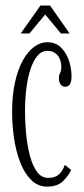

<svg xmlns="http://www.w3.org/2000/svg" viewBox="-20 -684 314 714"><path d="M155.5 10Q120.5 10 95.8 -14.8Q71 -39.5 55.2 -80.2Q39.5 -121 32.2 -170Q25 -219 25 -267Q25 -329.5 35.8 -378Q46.5 -426.5 65 -459.5Q83.5 -492.5 107 -509.8Q130.5 -527 155.5 -527Q186 -527 206 -508Q226 -489 236 -459.8Q246 -430.5 246 -399Q246 -381 240.2 -371.2Q234.5 -361.5 223 -361.5Q211.5 -361.5 205.2 -370.5Q199 -379.5 199 -393Q199 -402.5 201.2 -407.5Q203.5 -412.5 205.8 -418.2Q208 -424 208 -434.5Q208 -462 193.8 -478.5Q179.5 -495 156.5 -495Q134.5 -495 118.8 -476Q103 -457 92.8 -425Q82.5 -393 77.8 -352.8Q73 -312.5 73 -269.5Q73 -229 77.2 -185.5Q81.5 -142 91.2 -105Q101 -68 117.5 -45.2Q134 -22.5 159 -22.5Q185 -22.5 199.2 -35.5Q213.5 -48.5 221 -71L244.5 -52Q236.5 -33 215.5 -11.5Q194.5 10 155.5 10ZM57 -559.5 130.5 -663.5H166L239 -559.5H206.5L148 -630L89.5 -559.5Z"/></svg>

Font: Imbue Thin 10pt ExtraLight
Style: Regular
Weight: 250
Version: Version 1.102